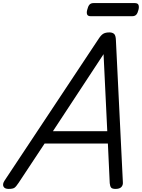

<svg xmlns="http://www.w3.org/2000/svg" viewBox="-72 -1210 920 1244"><path d="M-16 14Q-42 14 -49.5 -1.5Q-57 -17 -43 -39L568 -960Q583 -983 597.5 -991.5Q612 -1000 637 -1000Q656 -1000 667 -990.5Q678 -981 679 -949L724 -31Q726 -11 714.5 1.5Q703 14 677 14Q655 14 648 5.5Q641 -3 639 -23L627 -280H217L49 -26Q32 0 21 7Q10 14 -16 14ZM271 -360H623L599 -859ZM516 -1105Q497 -1105 492.5 -1116.5Q488 -1128 493 -1146Q498 -1168 507 -1179Q516 -1190 534 -1190H801Q821 -1190 825.5 -1177.5Q830 -1165 825 -1146Q820 -1125 811 -1115Q802 -1105 784 -1105Z"/></svg>

Font: Playwrite CZ
Style: Regular
Weight: 400
Designer: Veronika Burian, José Scaglione
Foundry: TypeTogether
Version: Version 1.002